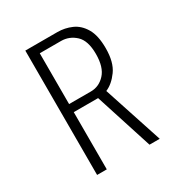

<svg xmlns="http://www.w3.org/2000/svg" viewBox="-165 -818 881 936"><g transform="rotate(-30 275.0 -350.0)"><path d="M111.5 0V-700H291.5Q333.5 -700 371.2 -683.5Q409 -667 433 -626.5Q457 -586 457 -514.5Q457 -435.5 425.2 -391.8Q393.5 -348 355 -332L464 0H406.5L303 -322H166V0ZM166 -367.5H289Q335 -367.5 368.2 -403.5Q401.5 -439.5 401.5 -514Q401.5 -589 366.8 -621.2Q332 -653.5 285.5 -653.5H166Z"/></g></svg>

Font: Trispace SemiCondensed ExtraLight
Style: Regular
Weight: 200
Width: 4
Designer: Tyler Finck
Foundry: Etcetera Type Company
Version: Version 1.210; ttfautohint (v1.8.3)